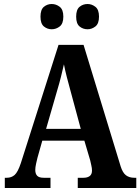

<svg xmlns="http://www.w3.org/2000/svg" viewBox="-20 -938 700 958"><path d="M4 0V-51H14Q37 -51 53 -65Q69 -79 84 -124L272 -714H397L582 -108Q592 -76 608.5 -63.5Q625 -51 650 -51H660V0H368V-51H397Q416 -51 427.5 -59.5Q439 -68 439 -87Q439 -99 435.5 -113.5Q432 -128 430 -138L401 -236H191L167 -151Q164 -139 160 -121Q156 -103 156 -90Q156 -71 165.5 -61Q175 -51 198 -51H232V0ZM210 -295H383L332 -484Q322 -520 313.5 -553Q305 -586 299 -617Q292 -586 284 -554Q276 -522 266 -489ZM417 -792Q394 -792 377 -806Q360 -820 360 -855Q360 -890 377 -904Q394 -918 417 -918Q438 -918 456 -904Q474 -890 474 -855Q474 -820 456 -806Q438 -792 417 -792ZM238 -792Q216 -792 199 -806Q182 -820 182 -855Q182 -890 199 -904Q216 -918 238 -918Q260 -918 278 -904Q296 -890 296 -855Q296 -820 278 -806Q260 -792 238 -792Z"/></svg>

Font: Noto Serif Hebrew Condensed
Style: Bold
Weight: 700
Width: 3
Designer: Monotype Design Team
Foundry: Monotype Imaging Inc.
Version: Version 2.004; ttfautohint (v1.8.4.7-5d5b)